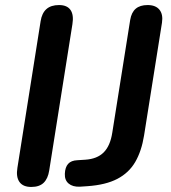

<svg xmlns="http://www.w3.org/2000/svg" viewBox="-20 -733 676 761"><path d="M104 8Q71 8 57 -12Q43 -32 49 -68L141 -649Q146 -681 164 -697Q182 -713 214 -713Q246 -713 259.5 -693.5Q273 -674 267 -637L175 -57Q170 -25 153 -8.5Q136 8 104 8ZM296 7Q268 8 252 -5.5Q236 -19 237 -44Q238 -70 250 -83.5Q262 -97 287 -98L318 -100Q365 -103 391 -129Q417 -155 425 -207L496 -654Q501 -684 518 -698.5Q535 -713 565 -713Q597 -713 612 -694.5Q627 -676 622 -643L551 -196Q541 -134 516 -91Q491 -48 445 -24Q399 0 326 5Z"/></svg>

Font: Nunito ExtraLight
Style: Bold Italic
Weight: 700
Italic angle: -9°
Version: Version 3.602